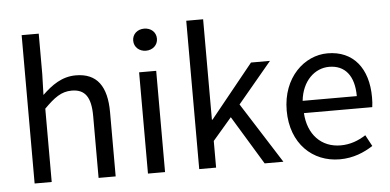

<svg xmlns="http://www.w3.org/2000/svg" viewBox="-50 -809 1863 918"><g transform="rotate(-5 881.5 -350.0)"><path d="M82 0H164V-352C213 -401 247 -427 297 -427C361 -427 389 -388 389 -297V0H471V-308C471 -432 425 -498 323 -498C256 -498 207 -462 161 -418L164 -518V-712H82Z M626 0H708V-486H626ZM668 -586C700 -586 725 -608 725 -639C725 -671 700 -692 668 -692C636 -692 611 -671 611 -639C611 -608 636 -586 668 -586Z M872 0H953V-128L1044 -234L1186 0H1276L1091 -291L1254 -486H1163L956 -230H953V-712H872Z M1546 12C1612 12 1664 -11 1706 -38L1677 -92C1641 -69 1602 -54 1556 -54C1463 -54 1400 -120 1394 -223H1722C1724 -235 1725 -253 1725 -270C1725 -409 1655 -498 1531 -498C1420 -498 1313 -401 1313 -242C1313 -83 1416 12 1546 12ZM1393 -282C1403 -378 1465 -433 1533 -433C1609 -433 1653 -380 1653 -282Z"/></g></svg>

Font: Giro Sans Regular
Style: Regular
Weight: 400
Designer: Paul D. Hunt
Foundry: Adobe Systems Incorporated
Version: Version 1.000;PS 1.0;hotconv 1.0.88;makeotf.lib2.5.647800